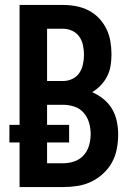

<svg xmlns="http://www.w3.org/2000/svg" viewBox="-20 -755 540 775"><path d="M59 0V-180H18V-251H59V-735H235Q261 -735 287.5 -730Q314 -725 337.5 -713Q361 -701 379.5 -681.5Q398 -662 409.5 -638.5Q421 -615 425.5 -588.5Q430 -562 430 -536Q430 -513 426.5 -490.5Q423 -468 413 -448Q403 -428 387.5 -411.5Q372 -395 352 -383Q377 -372 398 -355Q419 -338 432.5 -315Q446 -292 451.5 -265.5Q457 -239 457 -212Q457 -183 451.5 -154Q446 -125 432 -99.5Q418 -74 396 -54Q374 -34 348 -21.5Q322 -9 293 -4.5Q264 0 235 0ZM170 -428H235Q254 -428 272 -436.5Q290 -445 300.5 -461Q311 -477 315 -496Q319 -515 319 -534Q319 -553 315 -572Q311 -591 300.5 -606.5Q290 -622 272 -630.5Q254 -639 235 -639H170ZM170 -96H235Q258 -96 280 -103.5Q302 -111 317.5 -128Q333 -145 339.5 -168Q346 -191 346 -214Q346 -237 339.5 -259.5Q333 -282 318 -299.5Q303 -317 280.5 -324.5Q258 -332 235 -332H170V-251H259V-180H170Z"/></svg>

Font: Iosevka SS18
Style: Bold
Weight: 700
Monospace: yes
Designer: Belleve Invis
Foundry: Belleve Invis
Version: Version 25.1.1; ttfautohint (v1.8.4)